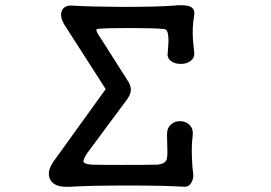

<svg xmlns="http://www.w3.org/2000/svg" viewBox="-20 -716 1040 737"><path d="M467.8 -410.2 372.1 -560.5Q353.5 -587.9 350.6 -596.7Q347.7 -605.5 358.4 -605.5Q389.6 -608.4 481.4 -608.4Q571.3 -608.4 610.4 -604.5Q624 -603.5 626 -575.2Q627.9 -557.6 624 -514.6Q620.1 -494.1 636.7 -481.4Q651.4 -470.7 673.8 -470.7Q696.3 -470.7 710.9 -481.4Q727.5 -494.1 725.6 -514.6Q719.7 -562.5 719.7 -592.8Q719.7 -623 725.6 -659.2Q728.5 -681.6 710.9 -690.4Q691.4 -699.2 644.5 -694.3Q582 -689.5 448.2 -689.5Q322.3 -690.4 261.7 -694.3Q227.5 -697.3 217.8 -675.8Q208 -654.3 226.6 -622.1L385.7 -374L186.5 -97.7Q157.2 -55.7 172.9 -26.4Q188.5 3.9 247.1 1Q320.3 -3.9 472.7 -3.9Q614.3 -3.9 688.5 1Q706.1 1 714.8 -15.6Q723.6 -30.3 721.7 -48.8Q717.8 -75.2 716.8 -109.4Q714.8 -159.2 719.7 -195.3Q722.7 -220.7 708 -236.3Q694.3 -250 672.9 -251Q652.3 -252 637.7 -239.3Q621.1 -225.6 621.1 -200.2L622.1 -154.3Q624 -114.3 619.1 -102.5Q612.3 -86.9 585 -84Q546.9 -83 445.3 -83Q358.4 -83 331.1 -84Q302.7 -86.9 300.8 -94.7Q297.9 -102.5 314.5 -127.9L460.9 -325.2Q481.4 -350.6 482.4 -370.1Q483.4 -387.7 467.8 -410.2Z"/></svg>

Font: GungsuhChe
Style: Regular
Weight: 400
Monospace: yes
Version: Version 2.21